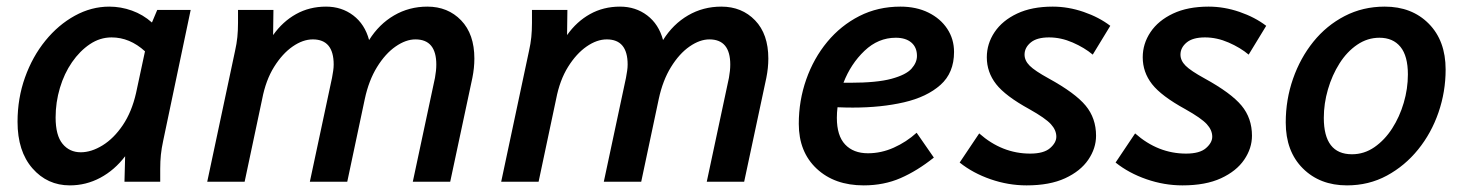

<svg xmlns="http://www.w3.org/2000/svg" viewBox="-20 -549 4430 580"><path d="M33 -181Q33 -252 55.5 -315Q78 -378 117 -426Q156 -474 206 -501.5Q256 -529 310 -529Q345 -529 378.5 -517Q412 -505 439 -481L455 -519H556L473 -124Q468 -101 466 -81.5Q464 -62 464 -39V0H356L358 -77Q326 -35 283 -12Q240 11 191 11Q123 11 78 -40.5Q33 -92 33 -181ZM148 -194Q148 -140 169 -114.5Q190 -89 224 -89Q256 -89 290 -110Q324 -131 351 -171Q378 -211 391 -268L418 -394Q372 -436 317 -436Q282 -436 251.5 -415.5Q221 -395 197.5 -361Q174 -327 161 -283.5Q148 -240 148 -194Z M606 0 690 -395Q695 -417 697 -437Q699 -457 699 -480V-519H806L805 -443Q834 -484 874.5 -506.5Q915 -529 965 -529Q1012 -529 1047 -502.5Q1082 -476 1095 -428Q1125 -476 1170.5 -502.5Q1216 -529 1271 -529Q1333 -529 1373 -487.5Q1413 -446 1413 -372Q1413 -344 1407 -314L1340 0H1227L1294 -314Q1296 -325 1297 -335Q1298 -345 1298 -354Q1298 -430 1235 -430Q1206 -430 1175 -408.5Q1144 -387 1119 -346.5Q1094 -306 1082 -250L1029 0H916L983 -314Q985 -325 986.5 -335Q988 -345 988 -354Q988 -430 925 -430Q895 -430 864 -408.5Q833 -387 808 -347Q783 -307 772 -250L719 0Z M1494 0 1578 -395Q1583 -417 1585 -437Q1587 -457 1587 -480V-519H1694L1693 -443Q1722 -484 1762.5 -506.5Q1803 -529 1853 -529Q1900 -529 1935 -502.5Q1970 -476 1983 -428Q2013 -476 2058.5 -502.5Q2104 -529 2159 -529Q2221 -529 2261 -487.5Q2301 -446 2301 -372Q2301 -344 2295 -314L2228 0H2115L2182 -314Q2184 -325 2185 -335Q2186 -345 2186 -354Q2186 -430 2123 -430Q2094 -430 2063 -408.5Q2032 -387 2007 -346.5Q1982 -306 1970 -250L1917 0H1804L1871 -314Q1873 -325 1874.5 -335Q1876 -345 1876 -354Q1876 -430 1813 -430Q1783 -430 1752 -408.5Q1721 -387 1696 -347Q1671 -307 1660 -250L1607 0Z M2393 -175Q2393 -245 2415.5 -309Q2438 -373 2479 -422.5Q2520 -472 2576 -500.5Q2632 -529 2700 -529Q2748 -529 2784.5 -511Q2821 -493 2841.5 -462Q2862 -431 2862 -392Q2862 -329 2821 -292.5Q2780 -256 2711 -240Q2642 -224 2556 -224Q2535 -224 2510 -225Q2508 -209 2508 -193Q2508 -139 2533 -112.5Q2558 -86 2602 -86Q2642 -86 2680 -103Q2718 -120 2749 -148L2801 -73Q2751 -33 2700.5 -11Q2650 11 2589 11Q2501 11 2447 -39.5Q2393 -90 2393 -175ZM2686 -435Q2633 -435 2591.5 -395.5Q2550 -356 2528 -299Q2539 -299 2548 -299Q2629 -299 2673 -311Q2717 -323 2733.5 -341.5Q2750 -360 2750 -380Q2750 -406 2733 -420.5Q2716 -435 2686 -435Z M2879 -58 2938 -146Q3007 -85 3092 -85Q3133 -85 3152 -101.5Q3171 -118 3171 -136Q3171 -156 3154.5 -174Q3138 -192 3090 -219Q3017 -259 2989 -295Q2961 -331 2961 -376Q2961 -417 2984.5 -452Q3008 -487 3052.5 -508Q3097 -529 3160 -529Q3207 -529 3253.5 -513Q3300 -497 3334 -471L3281 -384Q3256 -405 3220.5 -420.5Q3185 -436 3149 -436Q3112 -436 3093.5 -420.5Q3075 -405 3075 -384Q3075 -366 3090.5 -350.5Q3106 -335 3148 -312Q3228 -268 3259.5 -230Q3291 -192 3291 -139Q3291 -101 3267.5 -66.5Q3244 -32 3197.5 -10.5Q3151 11 3081 11Q3026 11 2972.5 -7.5Q2919 -26 2879 -58Z M3350 -58 3409 -146Q3478 -85 3563 -85Q3604 -85 3623 -101.5Q3642 -118 3642 -136Q3642 -156 3625.5 -174Q3609 -192 3561 -219Q3488 -259 3460 -295Q3432 -331 3432 -376Q3432 -417 3455.5 -452Q3479 -487 3523.5 -508Q3568 -529 3631 -529Q3678 -529 3724.5 -513Q3771 -497 3805 -471L3752 -384Q3727 -405 3691.5 -420.5Q3656 -436 3620 -436Q3583 -436 3564.5 -420.5Q3546 -405 3546 -384Q3546 -366 3561.5 -350.5Q3577 -335 3619 -312Q3699 -268 3730.5 -230Q3762 -192 3762 -139Q3762 -101 3738.5 -66.5Q3715 -32 3668.5 -10.5Q3622 11 3552 11Q3497 11 3443.5 -7.5Q3390 -26 3350 -58Z M3864 -179Q3864 -248 3886 -311Q3908 -374 3947.5 -423Q3987 -472 4042 -500.5Q4097 -529 4163 -529Q4245 -529 4296 -477.5Q4347 -426 4347 -339Q4347 -272 4325.5 -209.5Q4304 -147 4264 -97.5Q4224 -48 4169.5 -18.5Q4115 11 4049 11Q3967 11 3915.5 -40.5Q3864 -92 3864 -179ZM3979 -193Q3979 -83 4064 -83Q4101 -83 4132 -104.5Q4163 -126 4185.5 -161Q4208 -196 4220.5 -238.5Q4233 -281 4233 -324Q4233 -380 4210.5 -407.5Q4188 -435 4147 -435Q4111 -435 4080 -414Q4049 -393 4026.5 -357.5Q4004 -322 3991.5 -279Q3979 -236 3979 -193Z"/></svg>

Font: Radio Canada Medium
Style: Italic
Weight: 500
Italic angle: -12°
Designer: Charles Daoud, Etienne Aubert Bonn, Alexandre Saumier Demers, Jacques Le Bailly
Foundry: Radio-Canada
Version: Version 2.104; ttfautohint (v1.8.4.7-5d5b);gftools[0.9.28.de